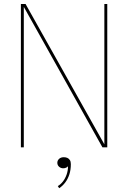

<svg xmlns="http://www.w3.org/2000/svg" viewBox="-20 -758 660 988"><path d="M102.5 0H87.5V-737.5H111.5L520 -10L517 -8.5V-737.5H532V0H507L100 -727L102.5 -728ZM305.5 108Q293 108 284 100Q275 92 275 79.5Q275 68 284 59.5Q293 51 308.5 51Q318.5 51 326.5 54.5Q334.5 58 339.5 65.8Q344.5 73.5 344.5 86.5Q344.5 116 336.8 139.8Q329 163.5 315.5 181.2Q302 199 284.5 210.5L277.5 199.5Q291 192 303 177Q315 162 322.5 141.2Q330 120.5 330 97Q328.5 101 321 104.5Q313.5 108 305.5 108Z"/></svg>

Font: Epilogue Thin
Style: Regular
Weight: 250
Designer: Tyler Finck
Foundry: Etcetera Type Co
Version: Version 2.111